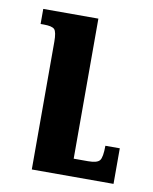

<svg xmlns="http://www.w3.org/2000/svg" viewBox="-63 -541 469 590"><g transform="rotate(10 171.0 -246.0)"><path d="M331 -111V0H76V-398Q76 -429 68.5 -437Q61 -445 35 -445H25V-492H197V-55H242Q270 -55 278 -65Q286 -75 286 -111Z"/></g></svg>

Font: Noto Serif Armenian ExtraCondensed
Style: Bold
Weight: 700
Width: 2
Designer: Monotype Design Team
Foundry: Monotype Imaging Inc.
Version: Version 2.008; ttfautohint (v1.8.4.7-5d5b)